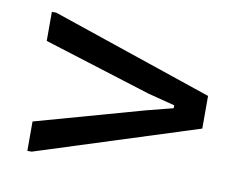

<svg xmlns="http://www.w3.org/2000/svg" viewBox="-52 -617 665 521"><g transform="rotate(10 280.5 -356.5)"><path d="M52 -468V-548H64L509 -397V-307L64 -165H52V-246L349 -329L423 -348V-356L349 -375Z"/></g></svg>

Font: AR One Sans
Style: Regular
Weight: 400
Designer: Niteesh Yadav
Foundry: Niteesh Yadav
Version: Version 1.001;gftools[0.9.33]